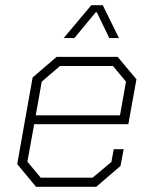

<svg xmlns="http://www.w3.org/2000/svg" viewBox="-20 -716 584 736"><path d="M46 -87 105 -419 197 -498H431L503 -412L472 -240H111L85 -96L136 -35H335L407 -95L416 -144H454L442 -80L349 0H118ZM440 -274 463 -403 413 -463H210L140 -403L117 -274ZM330 -696H374L436 -570H399L351 -669H347L265 -570H224Z"/></svg>

Font: Chakra Petch ExtraLight
Style: Italic
Weight: 275
Italic angle: -10°
Designer: Katatrad Aksorn Co.,Ltd.
Foundry: Cadson Demak Co.,Ltd.
Version: Version 1.000; ttfautohint (v1.6)